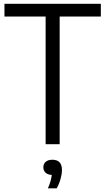

<svg xmlns="http://www.w3.org/2000/svg" viewBox="-20 -760 555 1012"><path d="M220.5 0V-673H3.5V-740H511.5V-673H294.5V0ZM232.5 232.5Q242 211 246.5 194.2Q251 177.5 253 162Q231.5 161 220 150Q208.5 139 208.5 122Q208.5 104 220.8 93Q233 82 256 82Q306.5 82 306.5 136Q306.5 157 299.2 183Q292 209 279 232.5Z"/></svg>

Font: Encode Sans Condensed
Style: Regular
Weight: 400
Width: 3
Designer: Multiple Designers
Foundry: Impallari Type
Version: Version 3.000; ttfautohint (v1.8.3) -l 8 -r 50 -G 200 -x 14 